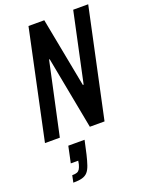

<svg xmlns="http://www.w3.org/2000/svg" viewBox="-175 -775 881 1142"><g transform="rotate(-20 265.5 -204.5)"><path d="M7 0 153 -688H253L337 -248H342L436 -688H531L384 0H291L204 -459H200L101 0ZM85 279 94 235Q115 235 125.5 230.5Q136 226 142 216Q148 206 153 188L157 166H110L132 62H235L216 148Q207 186 198 212Q189 238 176 252.5Q163 267 141.5 273Q120 279 85 279Z"/></g></svg>

Font: Saira Condensed Medium
Style: Italic
Weight: 500
Width: 3
Italic angle: -12°
Designer: Hector Gatti with collaboration of the Omnibus-Type team
Foundry: Omnibus-Type
Version: Version 1.101